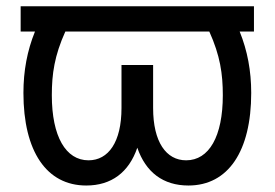

<svg xmlns="http://www.w3.org/2000/svg" viewBox="-20 -565 851 595"><path d="M767 -545.5H44V-467.3H88.4C64.3 -408 52.6 -345.2 52.6 -277C52.6 -95.9 124.3 9.9 247.2 9.9C325.3 9.9 379.3 -30.9 405.5 -107.2C431.8 -30.9 485.8 9.9 563.9 9.9C686.8 9.9 758.5 -95.9 758.5 -277C758.5 -345.2 746.8 -408 722.7 -467.3H767ZM140.6 -269.9C140.6 -335.9 148.8 -392.8 182.5 -467.3H628.6C662.3 -392.8 670.5 -335.9 670.5 -269.9C670.5 -142 627.8 -68.2 556.8 -68.2C495 -68.2 454.5 -125 454.5 -230.1V-363.6H356.5V-230.1C356.5 -125 316.1 -68.2 254.3 -68.2C183.9 -68.2 140.6 -142 140.6 -269.9Z"/></svg>

Font: Margiela Sans
Style: Regular
Weight: 400
Designer: Stefan Endress, Andreas Faust
Version: Version 1.100;FEAKit 1.0